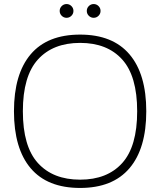

<svg xmlns="http://www.w3.org/2000/svg" viewBox="-20 -915 791 949"><path d="M167.5 -621Q93 -539 93 -365Q93 -191 167.5 -109Q242 -27 376 -27Q510 -27 584 -109Q658 -191 658 -365Q658 -539 584 -621Q510 -703 376 -703Q242 -703 167.5 -621ZM376 -744Q537 -744 620 -646.5Q703 -549 703 -365Q703 -181 620 -83.5Q537 14 376 14Q214 14 131.5 -83.5Q49 -181 49 -365Q49 -549 131.5 -646.5Q214 -744 376 -744ZM285 -837Q275 -847 275 -861Q275 -875 285 -885Q295 -895 309 -895Q323 -895 333 -885Q343 -875 343 -861Q343 -847 333 -837Q323 -827 309 -827Q295 -827 285 -837ZM419 -837Q409 -847 409 -861Q409 -875 419 -885Q429 -895 443 -895Q457 -895 467 -885Q477 -875 477 -861Q477 -847 467 -837Q457 -827 443 -827Q429 -827 419 -837Z"/></svg>

Font: Nacelle UltraLight
Style: Regular
Weight: 200
Designer: Sora Sagano
Foundry: Sora Sagano
Version: Version 1.000;FEAKit 1.0